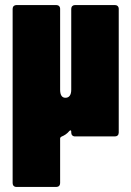

<svg xmlns="http://www.w3.org/2000/svg" viewBox="-20 -540 520 760"><path d="M262 -505V-185C262 -164 254 -153 239 -153C225 -153 218 -164 218 -185V-505C218 -514 212 -520 203 -520H45C36 -520 30 -514 30 -505V185C30 194 36 200 45 200H203C212 200 218 194 218 185V8C218 5 220 3 223 1C235 -4 245 -10 255 -22C259 -26 262 -24 262 -19V-15C262 -6 268 0 277 0H435C444 0 450 -6 450 -15V-505C450 -514 444 -520 435 -520H277C268 -520 262 -514 262 -505Z"/></svg>

Font: Barlow Condensed Black
Style: Regular
Weight: 900
Width: 3
Designer: Jeremy Tribby
Foundry: Tribby Type
Version: Version 1.422;hotconv 1.0.109;makeotfexe 2.5.65596